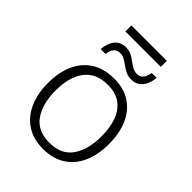

<svg xmlns="http://www.w3.org/2000/svg" viewBox="-234 -932 1058 1058"><g transform="rotate(45 295.0 -403.0)"><path d="M158 -769V-816H434V-769ZM130 -604Q135 -655 158.5 -682.5Q182 -710 223 -710Q253 -710 277 -694.5Q301 -679 322.5 -663.5Q344 -648 368 -648Q389 -648 403 -662Q417 -676 423 -710H461Q456 -660 431.5 -632Q407 -604 367 -604Q344 -604 325.5 -613Q307 -622 290.5 -634Q274 -646 257.5 -655.5Q241 -665 222 -665Q201 -665 187 -651Q173 -637 168 -604ZM533 -267Q533 -183 505.5 -121Q478 -59 424.5 -24.5Q371 10 294 10Q220 10 167 -24Q114 -58 85.5 -120.5Q57 -183 57 -267Q57 -396 121 -469Q185 -542 298 -542Q374 -542 426.5 -507.5Q479 -473 506 -411Q533 -349 533 -267ZM116 -267Q116 -164 159.5 -101.5Q203 -39 295 -39Q388 -39 431 -102Q474 -165 474 -267Q474 -333 456 -384Q438 -435 399 -464Q360 -493 297 -493Q207 -493 161.5 -433Q116 -373 116 -267Z"/></g></svg>

Font: RS Noto Sans Light
Style: Regular
Weight: 300
Designer: Monotype Design Team
Foundry: Monotype Imaging Inc.
Version: Version 3.10